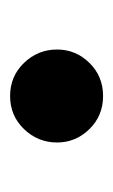

<svg xmlns="http://www.w3.org/2000/svg" viewBox="58 -265 224 380"><g transform="rotate(-90 170.0 -75.0)"><path d="M170 17Q131 17 104.5 -10Q78 -37 78 -74Q78 -112 104.5 -139.5Q131 -167 170 -167Q209 -167 235.5 -139.5Q262 -112 262 -74Q262 -37 235.5 -10Q209 17 170 17Z"/></g></svg>

Font: Noto Serif JP Black
Style: Regular
Weight: 900
Designer: Ryoko NISHIZUKA 西塚涼子 (kana & ideographs); Frank Grießhammer (Latin, Greek & Cyrillic); Wenlong ZHANG 张文龙 (bopomofo); San
Foundry: Adobe
Version: Version 2.003-H1;hotconv 1.1.1;makeotfexe 2.6.0